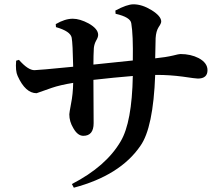

<svg xmlns="http://www.w3.org/2000/svg" viewBox="-20 -813 1040 892"><path d="M516 -764Q570 -793 600 -793Q640 -793 684 -766Q729 -738 729 -713Q729 -704 717 -687Q705 -668 703 -636Q701 -570 701 -542Q750 -547 784 -555Q811 -562 818 -562Q866 -562 903 -543Q944 -521 944 -487Q944 -448 899 -448Q889 -448 829 -457Q768 -465 710 -465H701Q692 -219 632 -135Q538 2 323 59L314 42Q473 -40 541 -157Q593 -245 597 -460Q511 -453 414 -442L415 -241Q415 -182 367 -182Q341 -182 321 -217Q302 -248 302 -282Q302 -288 310 -331Q319 -375 320 -428Q259 -418 221 -405L150 -380Q98 -380 62 -460Q51 -483 55 -531L68 -535Q110 -487 140 -487Q157 -487 320 -503Q318 -610 313 -638Q307 -668 240 -687L239 -701Q282 -726 318 -726Q351 -726 392 -704Q436 -679 436 -651Q436 -640 427 -625Q418 -609 416 -590Q414 -556 414 -513L597 -532Q599 -651 590 -704Q587 -733 517 -749Z"/></svg>

Font: Source Han Serif JP
Style: Bold
Weight: 700
Designer: Ryoko NISHIZUKA  (kana & ideographs); Frank Grießhammer (Latin, Greek & Cyrillic); Wenlong ZHANG  (bopomofo); Sandoll Co
Foundry: Adobe Systems Incorporated
Version: Version 1.000;PS 1;hotconv 16.6.53;makeotf.lib2.5.65590